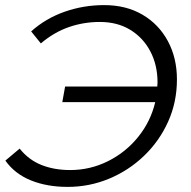

<svg xmlns="http://www.w3.org/2000/svg" viewBox="-20 -726 748 752"><path d="M224 -326 235 -387H596Q597 -395 597 -403Q597 -471 569 -524.5Q541 -578 490.5 -609Q440 -640 371 -640Q308 -640 250 -620Q192 -600 140 -556L102 -603Q159 -654 233 -680Q307 -706 388 -706Q474 -706 538 -668.5Q602 -631 637.5 -565Q673 -499 673 -415Q673 -326 638.5 -249.5Q604 -173 544 -115.5Q484 -58 407 -26Q330 6 245 6Q164 6 101 -19.5Q38 -45 1 -97L57 -144Q92 -100 142 -80Q192 -60 255 -60Q333 -60 402.5 -94.5Q472 -129 521 -189.5Q570 -250 588 -326Z"/></svg>

Font: Montserrat
Style: Italic
Weight: 400
Italic angle: -11.3°
Designer: Julieta Ulanovsky
Foundry: Julieta Ulanovsky
Version: Version 9.000; ttfautohint (v1.8.4.7-5d5b)